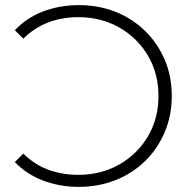

<svg xmlns="http://www.w3.org/2000/svg" viewBox="-20 -725 746 750"><path d="M288 -705Q366 -705 432 -678.5Q498 -652 547 -604Q596 -556 623.5 -491.5Q651 -427 651 -350Q651 -274 623.5 -209Q596 -144 547 -96Q498 -48 431.5 -21.5Q365 5 287 5Q214 5 149 -19.5Q84 -44 38 -92L71 -125Q116 -81 170 -61.5Q224 -42 286 -42Q375 -42 446 -82.5Q517 -123 558 -192.5Q599 -262 599 -350Q599 -438 558 -507.5Q517 -577 446 -617.5Q375 -658 286 -658Q224 -658 170 -638Q116 -618 71 -574L38 -607Q84 -656 149 -680.5Q214 -705 288 -705Z"/></svg>

Font: Montserrat Light
Style: Regular
Weight: 300
Designer: Julieta Ulanovsky
Foundry: Julieta Ulanovsky
Version: Version 9.000; ttfautohint (v1.8.4.7-5d5b)